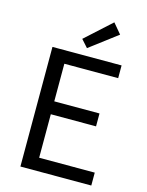

<svg xmlns="http://www.w3.org/2000/svg" viewBox="-140 -1053 868 1137"><g transform="rotate(15 294.0 -484.5)"><path d="M99.6 0V-733.4H523.4V-655.3H193.4V-424.8H470.7V-345.7H193.4V-79.1H534.2V0ZM298.8 -779.3 257.8 -825.2 416 -968.8 467.8 -907.2Z"/></g></svg>

Font: irohakakuC Regular
Style: Regular
Weight: 400
Designer: [Source Han Sans]
Ryoko NISHIZUKA Ë•øÂ°öÊ∂ºÂ≠ê (kana & ideographs); Paul D. Hunt (Latin, Greek & Cyrillic); Wenlong ZHAN
Version: Version 1.001.20160904